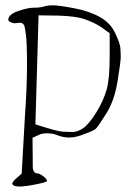

<svg xmlns="http://www.w3.org/2000/svg" viewBox="-20 -678 493 712"><path d="M114.3 -35.2H118.2Q125 -35.2 138.2 -25.9Q151.4 -16.6 154.3 -8.8V-7.8L155.3 -5.9H154.3Q147.5 -1 109.9 6.3Q72.3 13.7 51.8 13.7Q31.2 13.7 26.4 5.9L25.4 3.9Q25.4 -2 36.1 -12.7L60.5 -34.2L72.3 -245.1Q80.1 -352.5 80.1 -436Q80.1 -519.5 76.2 -548.8Q72.3 -578.1 69.3 -585L68.4 -585.9Q62.5 -593.8 54.7 -593.8L35.2 -591.8Q28.3 -591.8 19.5 -595.7Q10.7 -599.6 10.7 -604.5Q10.7 -624 46.4 -636.7Q82 -649.4 105.5 -649.4Q128.9 -649.4 142.1 -653.8Q155.3 -658.2 176.8 -658.2Q198.2 -658.2 254.9 -647.5Q311.5 -636.7 350.6 -614.7Q389.6 -592.8 407.2 -555.2Q424.8 -517.6 426.3 -500.5Q427.7 -483.4 427.7 -466.3Q427.7 -449.2 416 -377Q404.3 -304.7 374 -256.8Q343.8 -209 335.9 -201.2Q328.1 -193.4 294.9 -181.6Q261.7 -168 238.3 -168Q237.3 -168 236.3 -168Q214.8 -168 195.3 -175.8Q174.8 -183.6 157.2 -183.6Q157.2 -183.6 154.3 -183.6Q134.8 -183.6 124 -177.7L100.6 -167L101.6 -54.7Q102.5 -46.9 106 -42Q109.4 -37.1 114.3 -35.2ZM159.2 -202.1Q198.2 -190.4 215.3 -189.5Q232.4 -188.5 249.5 -188.5Q266.6 -188.5 287.6 -202.1Q308.6 -215.8 336.9 -260.7Q364.3 -305.7 375.5 -345.7Q386.7 -385.7 386.7 -467.8V-554.7L357.4 -576.2Q329.1 -594.7 295.4 -606.4Q261.7 -618.2 197.3 -620.1L123 -621.1L111.3 -216.8Z"/></svg>

Font: Drukaatie burti
Style: Thin
Weight: 100
Version: Version 0.14